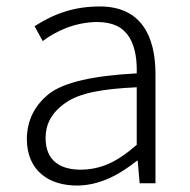

<svg xmlns="http://www.w3.org/2000/svg" viewBox="-20 -567 587 594"><path d="M218 7C286 7 348 -25 404 -70H406L412 0H461V-338C461 -456 416 -547 289 -547C213 -547 151 -527 87 -486L112 -440C151 -469 208 -498 281 -499C330 -498 359 -484 380 -452C400 -419 404 -377 403 -340C268 -333 177 -312 132 -277C87 -241 64 -195 63 -138C63 -38 132 7 218 7ZM230 -42C170 -42 121 -67 121 -140C121 -181 138 -218 183 -249C227 -280 298 -292 403 -297V-119C339 -63 290 -43 230 -42Z"/></svg>

Font: Spoqa Han Sans Neo Light
Style: Regular
Weight: 300
Designer: [Spoqa Han Sans Neo] Dong-huui Kim ___ Younghwa Kang ___ Yujin Lee ___ [Noto Sans] Ryoko NISHIZUKA ____ (kana & ideograp
Foundry: Spoqa (http://www.spoqa-han-sans.com)
Version: Version 1.100;hotconv 1.0.109;makeotfexe 2.5.65596